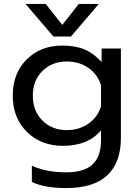

<svg xmlns="http://www.w3.org/2000/svg" viewBox="-20 -727 700 977"><path d="M252 -541 109.9 -707H212.9L296.9 -600.1L380.9 -707H482.9L340.8 -541ZM315.9 230Q208 230 142.1 199.2V116.2Q216.8 149.9 315.9 149.9Q409.2 149.9 451.7 109.1Q494.1 68.4 494.1 -13.2V-64Q428.7 15.1 299.8 15.1Q189 15.1 116.9 -55.9Q44.9 -127 44.9 -240.2Q44.9 -354.5 116 -424.8Q187 -495.1 296.9 -495.1Q363.8 -495.1 410.4 -475.3Q457 -455.6 497.1 -411.1V-480H595.2V-23.9Q595.2 98.6 526.6 164.3Q458 230 315.9 230ZM319.8 -64.9Q382.3 -64.9 429.7 -97.7Q477.1 -130.4 494.1 -186V-293.9Q475.6 -350.1 429 -382.1Q382.3 -414.1 319.8 -414.1Q245.1 -414.1 196 -366Q147 -317.9 147 -240.2Q147 -162.1 196 -113.5Q245.1 -64.9 319.8 -64.9Z"/></svg>

Font: Prompt
Style: Regular
Weight: 400
Designer: Katatrad Team
Foundry: CadsonDemak
Version: Version 1.000;PS 001.000;hotconv 1.0.88;makeotf.lib2.5.64775